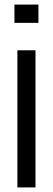

<svg xmlns="http://www.w3.org/2000/svg" viewBox="-20 -820 231 840"><path d="M43.2 -720V-800H148.1V-720ZM56.1 0V-600H135.3V0Z"/></svg>

Font: Big Shoulders Stencil Text Thin
Style: Regular
Weight: 100
Designer: Patric King
Foundry: XO Type Co
Version: Version 2.001